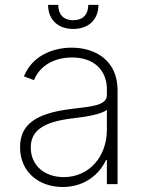

<svg xmlns="http://www.w3.org/2000/svg" viewBox="-20 -747 589 779"><path d="M234.4 11.7C321 11.7 382.1 -37.3 410.5 -98.4H413.7V0H457V-381C457 -500.4 368.3 -553.6 271.3 -553.6C187.1 -553.6 108.3 -515.6 77.1 -437.1L117.9 -421.9C139.2 -475.9 194.6 -513.8 272.4 -513.8C360.4 -513.8 413.7 -463.1 413.7 -383.9V-361.2C413.7 -319.2 352.6 -315 269.5 -305C123.9 -287.3 61.4 -241.1 61.4 -150.2C61.4 -46.5 140.3 11.7 234.4 11.7ZM238.6 -28.4C162.3 -28.4 104.8 -74.2 104.8 -148.8C104.8 -216.3 154.5 -252.5 273.8 -266.7C327.1 -272.7 391 -282.7 413.7 -301.5V-221.2C413.7 -110.4 340.9 -28.4 238.6 -28.4ZM338.1 -727.3C338.1 -690 318.2 -665.1 277 -665.1C235.8 -665.1 216.3 -690 216.3 -727.3H175.1C175.1 -668.3 214.1 -629.6 277 -629.6C340.6 -629.6 379.3 -668.3 379.3 -727.3Z"/></svg>

Font: Karasuma Gothic
Style: Thin
Weight: 200
Designer: Rasmus Andersson / Ryoko Ishizuka
Foundry: rsms
Version: Version 1.00